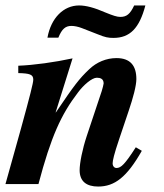

<svg xmlns="http://www.w3.org/2000/svg" viewBox="-26 -675 602 704"><path d="M466 -655C451 -623 438 -613 415 -613C403 -613 388 -618 361 -629C320 -647 289 -655 264 -655C207 -655 161 -609 148 -537H188C201 -569 214 -580 236 -580C247 -580 261 -577 274 -572L333 -549C360 -538 371 -536 390 -536C450 -536 485 -571 507 -655ZM472 -135C432 -73 418 -59 401 -59C393 -59 387 -66 387 -76C387 -86 392 -109 411 -165L446 -269C462 -316 474 -361 474 -385C474 -434 452 -462 401 -462C364 -462 328 -447 301 -421C264 -386 246 -362 179 -263H178L240 -461C176 -447 97 -436 41 -434V-407C83 -406 96 -402 96 -383C96 -371 84 -324 51 -204L-6 0H115C161 -174 198 -255 260 -336C280 -363 311 -390 329 -390C342 -390 354 -386 354 -369C354 -366 350 -351 347 -341L292 -176C276 -128 266 -77 266 -51C266 -10 291 9 334 9C394 9 439 -25 494 -122Z"/></svg>

Font: STIXGeneral
Style: Bold Italic
Weight: 700
Italic angle: -16.33°
Designer: MicroPress Inc., with final additions and corrections provided by Coen Hoffman, Elsevier (retired)
Version: Version 1.1.0